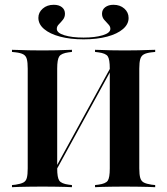

<svg xmlns="http://www.w3.org/2000/svg" viewBox="-20 -778 694 798"><path d="M95.2 -369.4V-492.7Q95.2 -518.5 91.5 -532.3Q87.9 -546 77 -552Q66.1 -558.1 45.2 -560.5L29.8 -562.1V-571Q41.9 -571 59.3 -570.2Q76.6 -569.4 98.8 -569Q121 -568.5 146 -568.5H156.5H166.9Q191.9 -568.5 212.9 -569Q233.9 -569.4 250.8 -570.2Q267.7 -571 279 -571V-562.1L265.3 -560.5Q235.5 -556.5 226.6 -544Q217.7 -531.5 217.7 -492.7V-369.4ZM436.3 -201.6V-492.7Q436.3 -531.5 427.8 -544Q419.4 -556.5 388.7 -560.5L375 -562.1V-571Q387.1 -571 403.6 -570.2Q420.2 -569.4 441.9 -569Q463.7 -568.5 487.9 -568.5H498.4H508.9Q533.9 -568.5 555.6 -569Q577.4 -569.4 595.2 -570.2Q612.9 -571 625 -571V-562.1L609.7 -560.5Q588.7 -558.1 577.8 -552Q566.9 -546 562.9 -532.3Q558.9 -518.5 558.9 -492.7V-201.6ZM146 -2.4Q121 -2.4 98.8 -2Q76.6 -1.6 59.3 -1.2Q41.9 -0.8 29.8 0V-8.9L45.2 -10.5Q66.1 -13.7 77 -19.4Q87.9 -25 91.5 -38.7Q95.2 -52.4 95.2 -78.2V-425.8H217.7V-78.2Q217.7 -39.5 226.6 -27Q235.5 -14.5 265.3 -10.5L279 -8.9V0Q267.7 -0.8 250.8 -1.2Q233.9 -1.6 212.9 -2Q191.9 -2.4 166.9 -2.4H156.5ZM198.4 -42.7V-57.3L456.5 -528.2V-513.7ZM487.9 -2.4Q463.7 -2.4 441.9 -2Q420.2 -1.6 403.6 -1.2Q387.1 -0.8 375 0V-8.9L388.7 -10.5Q419.4 -14.5 427.8 -27Q436.3 -39.5 436.3 -78.2V-201.6H558.9V-78.2Q558.9 -52.4 562.9 -38.7Q566.9 -25 577.8 -19.4Q588.7 -13.7 609.7 -10.5L625 -8.9V0Q612.9 -0.8 595.2 -1.2Q577.4 -1.6 555.6 -2Q533.9 -2.4 508.9 -2.4H498.4ZM327.4 -614.5Q271.8 -614.5 229.4 -625.8Q187.1 -637.1 163.3 -657.3Q139.5 -677.4 139.5 -704Q139.5 -726.6 157.7 -742.3Q175.8 -758.1 203.2 -758.1Q225 -758.1 237.5 -748Q250 -737.9 250 -721Q250 -706.5 241.5 -696Q233.1 -685.5 224.6 -677Q216.1 -668.5 216.1 -658.1Q216.1 -641.1 247.6 -631.5Q279 -621.8 327.4 -621.8Q375 -621.8 406.9 -631.5Q438.7 -641.1 438.7 -658.1Q438.7 -668.5 430.2 -677Q421.8 -685.5 412.9 -696Q404 -706.5 404 -721Q404 -737.9 417.3 -748Q430.6 -758.1 451.6 -758.1Q479 -758.1 496.8 -742.3Q514.5 -726.6 514.5 -703.2Q514.5 -677.4 491.1 -657.3Q467.7 -637.1 425.4 -625.8Q383.1 -614.5 327.4 -614.5Z"/></svg>

Font: Playfair 144pt SemiCondensed
Style: Bold
Weight: 700
Width: 4
Designer: Claus Eggers Sørensen
Foundry: Claus Eggers Sørensen
Version: Version 2.203